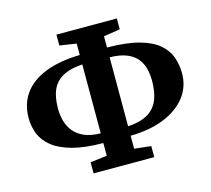

<svg xmlns="http://www.w3.org/2000/svg" viewBox="-110 -896 1154 1050"><g transform="rotate(-15 466.5 -371.0)"><path d="M294.5 21V-42L389 -53.5V-125.5Q284 -126 214.2 -145.2Q144.5 -164.5 103.8 -197.5Q63 -230.5 46.2 -273Q29.5 -315.5 29.5 -362.5Q29.5 -441 69.8 -498.5Q110 -556 190 -588.5Q270 -621 389 -624V-688.5L294.5 -703V-764.5H636.5V-703L543.5 -688.5V-625Q653 -624 723.2 -604.8Q793.5 -585.5 832.8 -552.2Q872 -519 887.8 -475.5Q903.5 -432 903.5 -382.5Q903.5 -308 859.8 -250.8Q816 -193.5 735.2 -160.2Q654.5 -127 543.5 -125.5V-52L638 -41.5V21ZM389 -180.5V-570.5Q335.5 -567 298.8 -552.8Q262 -538.5 239.8 -513.5Q217.5 -488.5 207.8 -452.2Q198 -416 198 -369Q198 -337.5 206.2 -304.8Q214.5 -272 235.2 -244.2Q256 -216.5 293.2 -199Q330.5 -181.5 389 -180.5ZM543.5 -179Q597 -182 633.8 -197Q670.5 -212 692.8 -238.5Q715 -265 724.8 -302.5Q734.5 -340 734.5 -388Q734.5 -420 727 -451.8Q719.5 -483.5 699.5 -509.8Q679.5 -536 641.8 -552.2Q604 -568.5 543.5 -569.5Z"/></g></svg>

Font: Merriweather 24pt ExtraBold
Style: Regular
Weight: 800
Version: Version 2.100